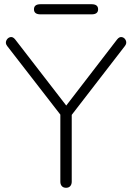

<svg xmlns="http://www.w3.org/2000/svg" viewBox="-20 -885 627 910"><path d="M293 5Q280 5 273 -3Q266 -11 266 -24V-370L279 -325L14 -667Q4 -680 10 -693Q16 -706 28.5 -709Q41 -712 52 -698L300 -377H288L535 -698Q546 -712 558.5 -709Q571 -706 576.5 -693Q582 -680 572 -667L308 -325L320 -370V-24Q320 -11 313 -3Q306 5 293 5ZM172 -817Q141 -817 141 -841Q141 -865 172 -865H414Q445 -865 445 -841Q445 -817 414 -817Z"/></svg>

Font: Nunito VF Beta Light
Style: Regular
Weight: 300
Designer: Vernon Adams
Foundry: newtypography
Version: Version 3.001